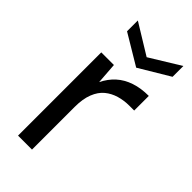

<svg xmlns="http://www.w3.org/2000/svg" viewBox="-224 -762 817 817"><g transform="rotate(45 184.0 -353.5)"><path d="M69 0V-501H145L152 -405Q169 -440 195.5 -464Q222 -488 259 -500.5Q296 -513 343 -513V-425H314Q282 -425 253 -416.5Q224 -408 201.5 -389.5Q179 -371 166 -338Q153 -305 153 -257V0ZM220 -560 83 -642V-707L220 -623L357 -707V-642Z"/></g></svg>

Font: DM Sans 17pt
Style: Regular
Weight: 400
Version: Version 4.004;gftools[0.9.30]